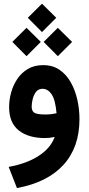

<svg xmlns="http://www.w3.org/2000/svg" viewBox="-20 -732 470 1018"><path d="M127.4 -637.7 202.6 -712.4 278.3 -637.7 202.6 -562ZM211.4 -509.8 286.6 -584.5 362.3 -509.8 286.6 -434.1ZM45.4 -509.8 120.6 -584.5 196.3 -509.8 120.6 -434.1ZM270 -5.9Q243.7 0 218.8 0Q129.9 0 79.1 -40.8Q28.3 -81.5 28.3 -164.1Q28.3 -202.6 39.1 -241.7Q49.8 -280.8 72 -313.7Q94.2 -346.7 128.2 -366.7Q162.1 -386.7 209 -386.7Q259.3 -386.7 295.7 -361.8Q332 -336.9 355.5 -295.2Q378.9 -253.4 390.1 -202.6Q401.4 -151.9 401.4 -100.6Q401.4 48.8 316.4 142.1Q231.4 235.4 69.8 265.1L25.9 152.8Q122.6 135.3 185.5 94.2Q248.5 53.2 270 -5.9ZM279.8 -131.8Q273.4 -204.1 253.4 -232.7Q233.4 -261.2 205.1 -261.2Q184.1 -261.2 171.6 -245.6Q159.2 -230 153.6 -207.8Q147.9 -185.5 147.9 -166.5Q147.9 -144 161.6 -134.5Q175.3 -125 221.2 -125Q251.5 -125 279.8 -131.8Z"/></svg>

Font: Vazir WOL-UI
Style: Bold-WOL-UI
Weight: 700
Designer: Saber Rastikerdar
Foundry: Saber Rastikerdar
Version: Version 30.1.0